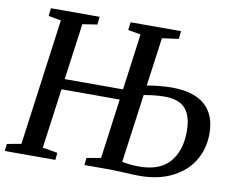

<svg xmlns="http://www.w3.org/2000/svg" viewBox="-86 -849 1181 960"><g transform="rotate(10 504.0 -369.0)"><path d="M987 -262Q987 -186 950.5 -125.2Q914 -64.5 844 -29.5Q774 5.5 678 5.5Q655 5.5 598 2.5Q586.5 2 562.2 1Q538 0 523.5 0H398.5L402.5 -36.5L474.5 -49.5L515.5 -353H220L178.5 -49.5L254.5 -36.5L251 0H-5.5L-1.5 -36.5L70 -49.5L157 -691.5L93 -703L97.5 -743H345L340.5 -703L266 -691.5L227 -406H523L561.5 -691.5L497 -703L502 -743H758L754 -703L670 -691.5L636.5 -445.5Q663.5 -450.5 697.5 -454Q731.5 -457.5 762 -457.5Q874 -457.5 930.5 -407.8Q987 -358 987 -262ZM873.5 -254Q873.5 -332 840.5 -369.2Q807.5 -406.5 734.5 -406.5Q689.5 -406.5 629.5 -396L582 -48.5Q601 -44.5 624.8 -42.2Q648.5 -40 669.5 -40Q772.5 -40 823 -97.5Q873.5 -155 873.5 -254Z"/></g></svg>

Font: Merriweather Text
Style: Italic
Weight: 400
Italic angle: -7.8°
Designer: Eben Sorkin
Foundry: Eben Sorkin
Version: Version 2.100